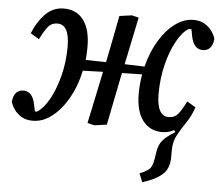

<svg xmlns="http://www.w3.org/2000/svg" viewBox="-54 -580 1024 892"><g transform="rotate(5 458.5 -134.0)"><path d="M713 12Q655 12 622 -31.5Q589 -75 589 -156Q589 -179 591 -202Q593 -225 597 -247L503 -245L498 -220Q487 -165 476 -110Q465 -55 454 0L396 8L364 0L415 -243L321 -240Q306 -168 273.5 -111Q241 -54 198.5 -21Q156 12 109 12Q77 12 55.5 -1.5Q34 -15 21.5 -33.5Q9 -52 5 -68Q11 -124 55 -124Q97 -124 109 -64L116 -32H125Q155 -50 181.5 -97Q208 -144 224.5 -209Q241 -274 241 -344Q241 -448 185 -448Q158 -448 142 -429Q126 -410 105 -368L65 -392Q86 -446 122 -483Q158 -520 209 -520Q268 -520 300.5 -476.5Q333 -433 333 -352Q333 -321 330 -291L425 -289Q437 -348 447.5 -402Q458 -456 468 -508L526 -516L558 -508L512 -287L605 -284Q622 -352 654 -405.5Q686 -459 727.5 -489.5Q769 -520 813 -520Q845 -520 866.5 -506.5Q888 -493 900.5 -474.5Q913 -456 917 -440Q911 -384 867 -384Q825 -384 813 -444L807 -476H795Q766 -460 739.5 -412.5Q713 -365 697 -300Q681 -235 681 -164Q681 -60 737 -60Q764 -60 780 -79Q796 -98 817 -140L857 -116Q844 -76 822 -44Q800 -12 782.5 20Q765 52 765 92V124Q765 178 733 206Q701 234 641 252L625 212Q655 200 669 188Q683 176 689 140L695 102Q700 72 716.5 52Q733 32 774 7L768 -2Q743 12 713 12Z"/></g></svg>

Font: Source Serif 4 Caption
Style: Italic
Weight: 400
Italic angle: -12°
Designer: Frank Grießhammer
Foundry: Adobe Systems Incorporated
Version: Version 4.004;hotconv 1.0.117;makeotfexe 2.5.65602